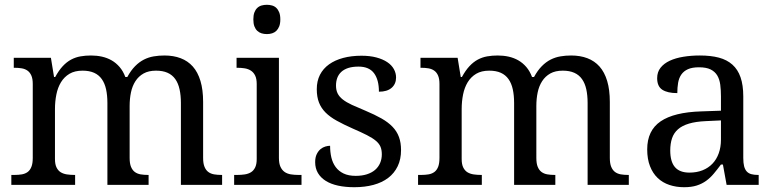

<svg xmlns="http://www.w3.org/2000/svg" viewBox="-20 -780 3264 810"><path d="M296.9 -42V0H27.8V-42H41Q58.1 -42 72.3 -44.4Q86.4 -46.9 96.7 -54.4Q106.9 -62 112.5 -76.2Q118.2 -90.3 118.2 -113.8V-425.8Q118.2 -447.8 112.3 -461.2Q106.4 -474.6 96.2 -481.9Q85.9 -489.3 71.8 -491.7Q57.6 -494.1 41 -494.1H38.1V-536.1H194.8L208 -455.1H212.9Q228 -482.9 244.6 -500.7Q261.2 -518.6 280 -528.6Q298.8 -538.6 319.6 -542.2Q340.3 -545.9 363.8 -545.9Q388.2 -545.9 410.2 -541Q432.1 -536.1 450.9 -525.4Q469.7 -514.6 484.6 -497.3Q499.5 -480 508.8 -455.1H517.1Q532.2 -482.9 549.8 -500.7Q567.4 -518.6 587.2 -528.6Q606.9 -538.6 628.7 -542.2Q650.4 -545.9 673.8 -545.9Q711.9 -545.9 742.2 -534.4Q772.5 -522.9 793.5 -499.3Q814.5 -475.6 825.7 -438.5Q836.9 -401.4 836.9 -350.1V-113.8Q836.9 -90.3 842.8 -76.2Q848.6 -62 858.9 -54.4Q869.1 -46.9 883.3 -44.4Q897.5 -42 914.1 -42H917V0H743.2V-345.2Q743.2 -377.9 737.5 -403.3Q731.9 -428.7 719.5 -446.3Q707 -463.9 687 -472.9Q667 -481.9 638.2 -481.9Q606.9 -481.9 585.7 -470Q564.5 -458 551.3 -437.5Q538.1 -417 532.5 -390.1Q526.9 -363.3 526.9 -333V-113.8Q526.9 -90.3 532.7 -76.2Q538.6 -62 548.8 -54.4Q559.1 -46.9 573.2 -44.4Q587.4 -42 604 -42H606.9V0H433.1V-345.2Q433.1 -377.9 427.5 -403.3Q421.9 -428.7 409.4 -446.3Q397 -463.9 377 -472.9Q356.9 -481.9 328.1 -481.9Q295.4 -481.9 273.2 -468.8Q251 -455.6 237.3 -433.1Q223.6 -410.6 217.8 -381.3Q211.9 -352.1 211.9 -319.8V-108.9Q211.9 -86.9 218.5 -73.5Q225.1 -60.1 236.3 -53.2Q247.6 -46.4 262.5 -44.2Q277.3 -42 293.9 -42Z M981 -42Q997.6 -42 1012.5 -44.2Q1027.3 -46.4 1038.6 -53.2Q1049.8 -60.1 1056.4 -73.5Q1063 -86.9 1063 -108.9V-425.8Q1063 -447.8 1056.4 -461.2Q1049.8 -474.6 1038.6 -481.9Q1027.3 -489.3 1012.5 -491.7Q997.6 -494.1 981 -494.1H978V-536.1H1156.7V-113.8Q1156.7 -90.3 1163.3 -76.2Q1169.9 -62 1180.9 -54.4Q1191.9 -46.9 1207 -44.4Q1222.2 -42 1238.8 -42H1252V0H967.8V-42ZM1048.8 -698.2Q1048.8 -715.8 1053.2 -727.5Q1057.6 -739.3 1065.4 -746.6Q1073.2 -753.9 1083.5 -756.8Q1093.8 -759.8 1106 -759.8Q1117.7 -759.8 1127.9 -756.8Q1138.2 -753.9 1145.8 -746.6Q1153.3 -739.3 1158 -727.5Q1162.6 -715.8 1162.6 -698.2Q1162.6 -680.7 1158 -668.9Q1153.3 -657.2 1145.8 -649.9Q1138.2 -642.6 1127.9 -639.4Q1117.7 -636.2 1106 -636.2Q1093.8 -636.2 1083.5 -639.4Q1073.2 -642.6 1065.4 -649.9Q1057.6 -657.2 1053.2 -668.9Q1048.8 -680.7 1048.8 -698.2Z M1474.6 9.8Q1437 9.8 1406.5 3.2Q1376 -3.4 1354.5 -16.8Q1333 -30.3 1321.3 -50Q1309.6 -69.8 1309.6 -96.2Q1309.6 -116.2 1316.2 -129.6Q1322.8 -143.1 1332.3 -150.9Q1341.8 -158.7 1352.8 -161.9Q1363.8 -165 1372.6 -165Q1372.6 -138.7 1377.9 -115.7Q1383.3 -92.8 1396 -75.4Q1408.7 -58.1 1429.4 -48.1Q1450.2 -38.1 1480.5 -38.1Q1507.3 -38.1 1527.8 -44.7Q1548.3 -51.3 1562.3 -63.2Q1576.2 -75.2 1583.5 -92Q1590.8 -108.9 1590.8 -128.9Q1590.8 -147.5 1585.2 -160.9Q1579.6 -174.3 1565.7 -186Q1551.8 -197.8 1527.8 -210Q1503.9 -222.2 1467.8 -237.8Q1429.2 -254.9 1400.6 -270.8Q1372.1 -286.6 1353.5 -305.2Q1335 -323.7 1325.7 -347.4Q1316.4 -371.1 1316.4 -403.8Q1316.4 -438 1329.8 -464.4Q1343.3 -490.7 1368.2 -508.5Q1393.1 -526.4 1427.7 -535.6Q1462.4 -544.9 1504.9 -544.9Q1540.5 -544.9 1567.9 -537.6Q1595.2 -530.3 1613.8 -517.8Q1632.3 -505.4 1641.6 -488.5Q1650.9 -471.7 1650.9 -453.1Q1650.9 -425.8 1632.1 -409.4Q1613.3 -393.1 1578.6 -393.1Q1578.6 -443.4 1557.9 -471.2Q1537.1 -499 1492.7 -499Q1467.3 -499 1449.2 -493.2Q1431.2 -487.3 1419.7 -476.6Q1408.2 -465.8 1402.8 -451.2Q1397.5 -436.5 1397.5 -418.9Q1397.5 -399.9 1404.3 -386Q1411.1 -372.1 1426 -360.4Q1440.9 -348.6 1464.6 -337.6Q1488.3 -326.7 1521.5 -313Q1561 -296.4 1589.4 -280.3Q1617.7 -264.2 1636 -245.1Q1654.3 -226.1 1663.1 -202.1Q1671.9 -178.2 1671.9 -147Q1671.9 -107.9 1657.7 -78.6Q1643.6 -49.3 1617.7 -29.5Q1591.8 -9.8 1555.4 0Q1519 9.8 1474.6 9.8Z M2012.7 -42V0H1743.7V-42H1756.8Q1773.9 -42 1788.1 -44.4Q1802.2 -46.9 1812.5 -54.4Q1822.8 -62 1828.4 -76.2Q1834 -90.3 1834 -113.8V-425.8Q1834 -447.8 1828.1 -461.2Q1822.3 -474.6 1812 -481.9Q1801.8 -489.3 1787.6 -491.7Q1773.4 -494.1 1756.8 -494.1H1753.9V-536.1H1910.6L1923.8 -455.1H1928.7Q1943.8 -482.9 1960.4 -500.7Q1977.1 -518.6 1995.8 -528.6Q2014.6 -538.6 2035.4 -542.2Q2056.2 -545.9 2079.6 -545.9Q2104 -545.9 2126 -541Q2147.9 -536.1 2166.7 -525.4Q2185.5 -514.6 2200.4 -497.3Q2215.3 -480 2224.6 -455.1H2232.9Q2248 -482.9 2265.6 -500.7Q2283.2 -518.6 2303 -528.6Q2322.8 -538.6 2344.5 -542.2Q2366.2 -545.9 2389.6 -545.9Q2427.7 -545.9 2458 -534.4Q2488.3 -522.9 2509.3 -499.3Q2530.3 -475.6 2541.5 -438.5Q2552.7 -401.4 2552.7 -350.1V-113.8Q2552.7 -90.3 2558.6 -76.2Q2564.5 -62 2574.7 -54.4Q2585 -46.9 2599.1 -44.4Q2613.3 -42 2629.9 -42H2632.8V0H2459V-345.2Q2459 -377.9 2453.4 -403.3Q2447.8 -428.7 2435.3 -446.3Q2422.9 -463.9 2402.8 -472.9Q2382.8 -481.9 2354 -481.9Q2322.8 -481.9 2301.5 -470Q2280.3 -458 2267.1 -437.5Q2253.9 -417 2248.3 -390.1Q2242.7 -363.3 2242.7 -333V-113.8Q2242.7 -90.3 2248.5 -76.2Q2254.4 -62 2264.6 -54.4Q2274.9 -46.9 2289.1 -44.4Q2303.2 -42 2319.8 -42H2322.8V0H2148.9V-345.2Q2148.9 -377.9 2143.3 -403.3Q2137.7 -428.7 2125.2 -446.3Q2112.8 -463.9 2092.8 -472.9Q2072.8 -481.9 2043.9 -481.9Q2011.2 -481.9 1989 -468.8Q1966.8 -455.6 1953.1 -433.1Q1939.5 -410.6 1933.6 -381.3Q1927.7 -352.1 1927.7 -319.8V-108.9Q1927.7 -86.9 1934.3 -73.5Q1940.9 -60.1 1952.1 -53.2Q1963.4 -46.4 1978.3 -44.2Q1993.2 -42 2009.8 -42Z M2807.6 -145Q2807.6 -98.1 2827.4 -75Q2847.2 -51.8 2888.7 -51.8Q2918.9 -51.8 2943.6 -61.5Q2968.3 -71.3 2985.6 -89.4Q3002.9 -107.4 3012.2 -133.3Q3021.5 -159.2 3021.5 -190.9V-272L2957.5 -269Q2915 -267.1 2886.5 -258.5Q2857.9 -250 2840.3 -234.6Q2822.8 -219.2 2815.2 -196.8Q2807.6 -174.3 2807.6 -145ZM2928.7 -496.1Q2899.9 -496.1 2882.1 -488Q2864.3 -480 2854.2 -465.3Q2844.2 -450.7 2840.8 -430.7Q2837.4 -410.6 2837.4 -387.2Q2795.9 -387.2 2774.2 -401.4Q2752.4 -415.5 2752.4 -450.2Q2752.4 -476.1 2766.6 -494.1Q2780.8 -512.2 2805.4 -523.7Q2830.1 -535.2 2862.8 -540.5Q2895.5 -545.9 2932.6 -545.9Q2978.5 -545.9 3012.7 -536.9Q3046.9 -527.8 3069.8 -507.3Q3092.8 -486.8 3104.2 -453.9Q3115.7 -420.9 3115.7 -373V-113.8Q3115.7 -92.8 3119.1 -79.1Q3122.6 -65.4 3129.9 -57.1Q3137.2 -48.8 3149.2 -45.4Q3161.1 -42 3177.7 -42H3180.7V0H3045.4L3029.8 -85.9H3021.5Q3005.9 -64.9 2991.2 -47.4Q2976.6 -29.8 2959 -17.1Q2941.4 -4.4 2919.2 2.7Q2897 9.8 2865.7 9.8Q2832.5 9.8 2804 0.2Q2775.4 -9.3 2754.6 -29.1Q2733.9 -48.8 2722.2 -78.9Q2710.4 -108.9 2710.4 -149.9Q2710.4 -229.5 2767.1 -268.1Q2823.7 -306.6 2938.5 -310.1L3021.5 -313V-373Q3021.5 -399.9 3018.6 -422.6Q3015.6 -445.3 3005.9 -461.7Q2996.1 -478 2977.8 -487.1Q2959.5 -496.1 2928.7 -496.1Z"/></svg>

Font: Noto Serif
Style: Regular
Weight: 400
Designer: Monotype Design team
Foundry: Monotype Imaging Inc.
Version: Version 1.02